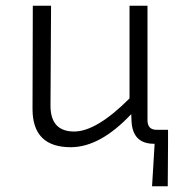

<svg xmlns="http://www.w3.org/2000/svg" viewBox="-20 -504 627 673"><path d="M568 149H513L522 0H520Q444 0 441 -81L440 -104Q331 12 228 12Q94 12 94 -122L95 -484H159L157 -136Q156 -43 240 -43Q318 -43 434 -159V-484H497V-81Q498 -49 529 -49H569V0Z"/></svg>

Font: Taylor Sans Light
Style: Regular
Weight: 300
Italic angle: -8°
Designer: Natanael Gama
Version: Version 1.001 September 8, 2015